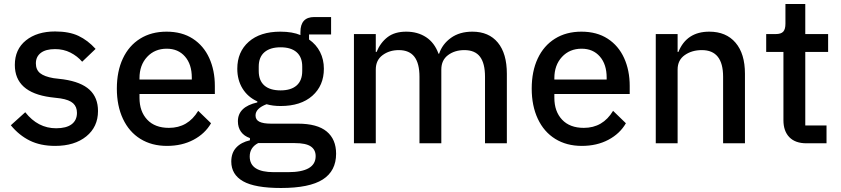

<svg xmlns="http://www.w3.org/2000/svg" viewBox="-20 -715 4195 958"><path d="M34 -90 106 -155Q169 -75 260 -75Q311 -75 337.5 -95Q364 -115 364 -152Q364 -182 345 -199.5Q326 -217 282 -224L232 -230Q54 -254 54 -391Q54 -469 109.5 -513.5Q165 -558 255 -558Q325 -558 371.5 -536Q418 -514 457 -471L390 -407Q366 -435 331.5 -452.5Q297 -470 255 -470Q208 -470 183.5 -451Q159 -432 159 -399Q159 -367 180 -350Q201 -333 247 -325L297 -319Q385 -306 427 -267Q469 -228 469 -161Q469 -82 410.5 -34.5Q352 13 255 13Q182 13 128.5 -13.5Q75 -40 34 -90Z M563 -273Q563 -359 593 -423Q623 -487 679 -522Q735 -557 811 -557Q888 -557 942 -522Q996 -487 1024 -425.5Q1052 -364 1052 -286V-246H676V-227Q676 -159 714.5 -118Q753 -77 823 -77Q918 -77 969 -162L1033 -100Q1003 -48 945.5 -17.5Q888 13 813 13Q737 13 680.5 -22Q624 -57 593.5 -122Q563 -187 563 -273ZM676 -318H937V-328Q937 -394 903 -433Q869 -472 812 -472Q752 -472 714 -431Q676 -390 676 -325Z M1134 91Q1134 48 1158.5 21.5Q1183 -5 1227 -15V-26Q1198 -36 1182.5 -57.5Q1167 -79 1167 -110Q1167 -182 1264 -204V-209Q1216 -231 1190 -273.5Q1164 -316 1164 -372Q1164 -456 1221 -506.5Q1278 -557 1379 -557Q1439 -557 1479 -540V-555Q1479 -630 1548 -630H1632V-543H1522V-518Q1558 -493 1577 -455.5Q1596 -418 1596 -372Q1596 -288 1538.5 -237Q1481 -186 1380 -186Q1341 -186 1310 -195Q1255 -174 1255 -139Q1255 -117 1274.5 -107.5Q1294 -98 1332 -98H1466Q1563 -98 1610 -59Q1657 -20 1657 52Q1657 138 1590.5 180.5Q1524 223 1382 223Q1252 223 1193 189.5Q1134 156 1134 91ZM1488 -361V-383Q1488 -430 1460 -454.5Q1432 -479 1380 -479Q1328 -479 1299.5 -454.5Q1271 -430 1271 -383V-361Q1271 -313 1299 -288.5Q1327 -264 1380 -264Q1432 -264 1460 -288.5Q1488 -313 1488 -361ZM1417 144Q1555 144 1555 64Q1555 32 1530.5 15.5Q1506 -1 1451 -1H1268Q1226 21 1226 66Q1226 144 1346 144Z M1746 0V-545H1855V-456H1859Q1878 -502 1913.5 -529.5Q1949 -557 2007 -557Q2064 -557 2106 -529.5Q2148 -502 2168 -447H2171Q2187 -495 2230 -526Q2273 -557 2337 -557Q2419 -557 2464 -502.5Q2509 -448 2509 -347V0H2400V-332Q2400 -399 2375 -432Q2350 -465 2297 -465Q2249 -465 2215.5 -440Q2182 -415 2182 -368V0H2073V-332Q2073 -399 2047.5 -432Q2022 -465 1970 -465Q1923 -465 1889 -440Q1855 -415 1855 -368V0Z M2633 -273Q2633 -359 2663 -423Q2693 -487 2749 -522Q2805 -557 2881 -557Q2958 -557 3012 -522Q3066 -487 3094 -425.5Q3122 -364 3122 -286V-246H2746V-227Q2746 -159 2784.5 -118Q2823 -77 2893 -77Q2988 -77 3039 -162L3103 -100Q3073 -48 3015.5 -17.5Q2958 13 2883 13Q2807 13 2750.5 -22Q2694 -57 2663.5 -122Q2633 -187 2633 -273ZM2746 -318H3007V-328Q3007 -394 2973 -433Q2939 -472 2882 -472Q2822 -472 2784 -431Q2746 -390 2746 -325Z M3252 0V-545H3361V-456H3365Q3406 -557 3519 -557Q3603 -557 3650 -502Q3697 -447 3697 -347V0H3588V-332Q3588 -465 3482 -465Q3432 -465 3396.5 -440Q3361 -415 3361 -368V0Z M4004 0Q3948 0 3918.5 -30.5Q3889 -61 3889 -115V-456H3803V-545H3850Q3877 -545 3888 -557Q3899 -569 3899 -597V-695H3998V-545H4112V-456H3998V-89H4104V0Z"/></svg>

Font: IBM Plex Sans JP Medm
Style: Regular
Weight: 500
Designer: Mike Abbink; Paul van der Laan; Pieter van Rosmalen; Wujin Sim; Yejin Wi; Jinhee Kim; Boomi Park; Yona Kim; Kichan Ma
Foundry: Sandoll Inc.
Version: Version 1.002